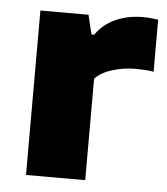

<svg xmlns="http://www.w3.org/2000/svg" viewBox="-45 -597 554 638"><g transform="rotate(5 232.0 -278.0)"><path d="M65 0V-548.5H225.5L241 -484H250Q275 -520 315.8 -538.2Q356.5 -556.5 406 -556.5Q420 -556.5 433.2 -555.2Q446.5 -554 457.5 -552V-378.5Q442.5 -381.5 425.8 -382.2Q409 -383 394.5 -383Q359.5 -383 322.2 -372.2Q285 -361.5 262.5 -338.5V0Z"/></g></svg>

Font: Encode Sans Expanded ExtraBold
Style: Regular
Weight: 800
Width: 7
Designer: Multiple Designers
Foundry: Impallari Type
Version: Version 3.000; ttfautohint (v1.8.3) -l 8 -r 50 -G 200 -x 14 